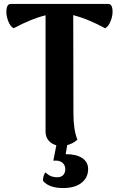

<svg xmlns="http://www.w3.org/2000/svg" viewBox="-20 -718 597 965"><path d="M48.8 -576.2Q31.2 -584.5 20.3 -614.5Q9.3 -644.5 12.7 -671.4Q16.1 -698.2 34.2 -698.2H523.9Q542 -698.2 545.2 -671.4Q548.3 -644.5 537.1 -614.5Q525.9 -584.5 507.8 -576.2Q422.9 -622.6 348.1 -642.1L349.1 -146Q349.1 -64.9 369.1 -16.1Q346.2 4.4 317.9 11.2L310.1 57.1Q361.8 56.2 392.3 75.9Q422.9 95.7 422.9 131.8Q422.9 174.8 389.6 200.9Q356.4 227.1 296.9 227.1Q227.5 227.1 196.8 191.9Q194.8 182.1 199.2 167Q203.6 151.9 209 148.9L212.9 152.3Q216.3 155.3 218.8 157.2Q221.2 159.2 226.6 162.6Q231.9 166 237.3 168Q242.7 169.9 250.5 171.4Q258.3 172.9 267.1 172.9Q287.1 172.9 297.6 161.9Q308.1 150.9 308.1 131.8Q308.1 111.3 292.5 98.9Q276.9 86.4 248 89.8L263.2 12.2Q238.3 5.4 223.6 -12.5Q209 -30.3 209 -56.2V-641.1Q138.2 -624 48.8 -576.2Z"/></svg>

Font: Arima
Style: Bold
Weight: 700
Designer: Joana Correia and Natanael Gama
Foundry: NDISCOVER
Version: Version 1.100;Glyphs 3.1.2 (3151)